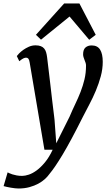

<svg xmlns="http://www.w3.org/2000/svg" viewBox="-82 -826 625 1093"><path d="M-38.6 155.3Q-35.2 156.7 -28.3 160.2Q-21.5 163.6 -11.2 166.7Q-1 169.9 12.9 172.6Q26.9 175.3 44.4 175.3Q60.1 175.3 81.8 168.2Q103.5 161.1 127 143.8Q150.4 126.5 174.1 97.9Q197.8 69.3 217.8 26.4H170.9L86.9 -470.2Q84.5 -485.8 79.6 -491.7Q74.7 -497.6 67.4 -497.6Q64.5 -497.6 61.3 -497.1Q58.1 -496.6 53.7 -494.9Q49.3 -493.2 43 -489Q36.6 -484.9 27.8 -477.5L13.7 -506.8Q16.6 -511.2 26.4 -521.5Q36.1 -531.7 50.5 -542Q64.9 -552.2 82.8 -560.1Q100.6 -567.9 120.1 -567.9Q138.2 -567.9 150.1 -563.2Q162.1 -558.6 169.4 -549.8Q176.8 -541 180.4 -528.6Q184.1 -516.1 186 -501Q186 -500 188 -484.4Q189.9 -468.8 192.9 -443.6Q195.8 -418.5 199.7 -386.7Q203.6 -355 207.3 -321.8Q210.9 -288.6 214.8 -256.8Q218.8 -225.1 221.7 -200.2Q224.6 -175.3 226.6 -159.7Q228.5 -144 228.5 -143.1L238.3 -10.3L314 -161.6Q329.6 -198.7 346.2 -233.2Q362.8 -267.6 376.5 -302.5Q390.1 -337.4 398.9 -374Q407.7 -410.6 407.7 -453.1Q407.7 -461.4 405 -469Q402.3 -476.6 399.4 -484.1Q396.5 -491.7 393.8 -499.8Q391.1 -507.8 391.1 -516.6Q391.1 -543.9 404.8 -555.7Q418.5 -567.4 439.5 -567.4Q472.7 -567.4 487.8 -543.5Q502.9 -519.5 502.9 -474.1Q502.9 -433.1 491.7 -391.6Q480.5 -350.1 463.6 -309.8Q446.8 -269.5 426.5 -231.4Q406.2 -193.4 388.7 -158.7Q354 -89.4 325.9 -37.1Q297.9 15.1 274.7 53.7Q251.5 92.3 233.2 119.1Q214.8 146 199.7 164.1Q189.9 178.2 174.1 192.9Q158.2 207.5 136.2 219.5Q114.3 231.4 85.9 239.3Q57.6 247.1 23.4 247.1Q15.1 247.1 3.4 245.8Q-8.3 244.6 -20.3 242.4Q-32.2 240.2 -43.2 238Q-54.2 235.8 -61.5 233.4L-38.6 155.3ZM122.6 -627.9 283.2 -806.2H370.1L462.9 -627.9L425.8 -599.6L314 -731.9L151.4 -600.1Z"/></svg>

Font: Merriweather
Style: Italic
Weight: 400
Italic angle: -7°
Designer: Eben Sorkin ( eben@eyebytes.com )
Foundry: Eben Sorkin ( eben@eyebytes.com )
Version: Version 1.005; ttfautohint (v0.97) -l 13 -r 13 -G 200 -x 24 